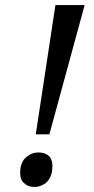

<svg xmlns="http://www.w3.org/2000/svg" viewBox="-20 -734 373 762"><path d="M176 -201H122L200 -714H316L176 -201ZM116 8C99 8 86 3 76 -7C65 -16 60 -30 60 -47C60 -76 68 -97 84 -110C99 -123 115 -129 132 -129C149 -129 162 -125 173 -116C183 -107 188 -93 188 -76C188 -57 185 -41 178 -28C171 -15 162 -6 151 -1C140 5 129 8 116 8Z"/></svg>

Font: NameLogos Serif
Style: Italic
Weight: 500
Version: Version 0.1